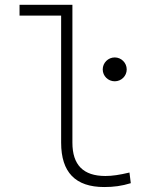

<svg xmlns="http://www.w3.org/2000/svg" viewBox="-20 -752 626 782"><path d="M404.3 9.8C443.4 9.8 475.6 5.4 512.7 -5.9L507.3 -49.3C466.8 -39.6 437 -35.2 409.2 -35.2C319.3 -35.2 274.9 -80.1 274.9 -170.9V-732.4H59.6V-688.5H229V-170.9C229 -50.3 287.1 9.8 404.3 9.8ZM447.3 -420.9C474.1 -420.9 496.1 -442.4 496.1 -469.2C496.1 -496.1 474.1 -518.1 447.3 -518.1C420.4 -518.1 398.4 -496.1 398.4 -469.2C398.4 -442.4 420.4 -420.9 447.3 -420.9Z"/></svg>

Font: Cascadia Code PL ExtraLight
Style: Regular
Weight: 200
Monospace: yes
Designer: Aaron Bell
Foundry: Saja Typeworks
Version: Version 2404.023